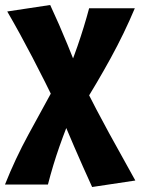

<svg xmlns="http://www.w3.org/2000/svg" viewBox="-27 -460 566 769"><path d="M342 289Q305 208 270 127Q235 46 201 -35Q154 -132 103 -230Q52 -328 2 -414L174 -440Q210 -363 243.5 -281Q277 -199 308 -121Q360 -18 409.5 72.5Q459 163 515 263ZM-7 279Q34 176 86.5 79.5Q139 -17 195 -119L270 -25Q237 53 211 127Q185 201 165 279ZM299 -28 224 -124Q257 -199 283.5 -275.5Q310 -352 330 -427H513Q471 -327 416.5 -227.5Q362 -128 299 -28Z"/></svg>

Font: Ysabeau Infant Black
Style: Regular
Weight: 900
Designer: Christian Thalmann (Catharsis Fonts)
Version: Version 2.001;gftools[0.9.30]; featfreeze: ss01,ss02,lnum